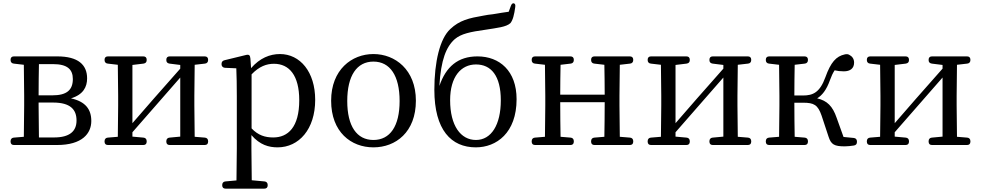

<svg xmlns="http://www.w3.org/2000/svg" viewBox="-20 -857 5846 1144"><path d="M43 -16V-13C43 0 50 7 63 7H320C470 7 524 -62 524 -136C524 -206 489 -252 403 -271C476 -293 499 -339 499 -390C499 -471 446 -521 321 -521H63C50 -521 43 -514 43 -501V-499C43 -487 50 -479 62 -478L122 -471C123 -415 124 -337 124 -287V-228C124 -176 123 -98 122 -42L62 -37C50 -36 43 -28 43 -16ZM210 -228V-246H296C400 -246 436 -204 436 -139C436 -75 395 -38 302 -38H212C211 -93 210 -175 210 -228ZM210 -289C210 -351 211 -424 212 -475H296C382 -475 414 -443 414 -386C414 -321 378 -289 293 -289Z M603 -16V-13C603 0 610 7 623 7H834C847 7 854 0 854 -13V-16C854 -28 847 -36 835 -37L769 -43V-69L1054 -395V-43L990 -37C978 -36 971 -28 971 -16V-13C971 0 978 7 991 7H1200C1213 7 1220 0 1220 -13V-16C1220 -28 1213 -36 1201 -37L1140 -42C1139 -98 1138 -177 1138 -228V-287C1138 -337 1139 -415 1140 -471L1201 -478C1213 -479 1220 -487 1220 -499V-501C1220 -514 1213 -521 1200 -521H991C978 -521 971 -514 971 -501V-499C971 -487 977 -480 990 -478L1054 -470V-448L896 -269L769 -123V-470L835 -478C848 -480 854 -487 854 -499V-501C854 -514 847 -521 834 -521H623C610 -521 603 -514 603 -501V-499C603 -487 610 -479 622 -478L682 -471C683 -415 684 -337 684 -287V-228C684 -177 683 -98 682 -42L622 -37C610 -36 603 -28 603 -16Z M1304 245V247C1304 260 1311 267 1324 267H1555C1568 267 1575 260 1575 247V245C1575 233 1568 225 1556 224L1480 217C1479 156 1478 82 1478 28V-52C1529 7 1582 21 1634 21C1761 21 1858 -87 1858 -262C1858 -429 1768 -535 1648 -535C1588 -535 1528 -511 1476 -451L1472 -508C1471 -519 1469 -524 1465 -528C1461 -531 1455 -532 1444 -529L1317 -498C1306 -495 1300 -488 1300 -476V-474C1300 -462 1308 -454 1320 -453L1388 -450C1390 -402 1391 -350 1391 -284V28C1391 83 1390 157 1389 218L1323 224C1311 225 1304 233 1304 245ZM1479 -92V-414C1525 -462 1569 -477 1612 -477C1704 -477 1763 -407 1763 -260C1763 -99 1696 -38 1608 -38C1559 -38 1518 -51 1479 -92Z M2205 21C2338 21 2458 -70 2458 -257C2458 -442 2334 -535 2205 -535C2076 -535 1953 -442 1953 -257C1953 -70 2072 21 2205 21ZM2049 -255C2049 -406 2106 -490 2205 -490C2304 -490 2361 -406 2361 -255C2361 -105 2304 -23 2205 -23C2106 -23 2049 -105 2049 -255Z M2815 21C2938 21 3058 -65 3058 -266C3058 -435 2956 -521 2825 -521C2708 -521 2637 -459 2598 -345C2607 -501 2639 -579 2690 -624C2728 -656 2781 -667 2874 -680C2943 -691 2996 -696 3021 -719C3036 -737 3044 -770 3050 -815C3052 -828 3049 -835 3042 -837C3035 -839 3028 -834 3024 -822L3011 -787C3000 -785 2985 -783 2970 -781C2960 -779 2951 -778 2940 -776C2932 -775 2924 -774 2915 -772C2897 -770 2879 -768 2861 -764C2774 -749 2718 -736 2663 -684C2601 -627 2568 -488 2568 -322C2568 -82 2669 21 2815 21ZM2662 -260C2662 -400 2727 -473 2816 -473C2906 -473 2964 -406 2964 -259C2964 -113 2907 -23 2816 -23C2725 -23 2662 -108 2662 -260Z M3168 7H3379C3392 7 3399 0 3399 -13V-16C3399 -28 3392 -36 3380 -37L3320 -42C3319 -97 3318 -175 3318 -248H3583C3583 -175 3582 -97 3581 -42L3521 -37C3509 -36 3502 -28 3502 -16V-13C3502 0 3509 7 3522 7H3733C3746 7 3753 0 3753 -13V-16C3753 -28 3746 -36 3734 -37L3673 -42C3672 -98 3671 -177 3671 -228V-287C3671 -337 3672 -415 3673 -471L3734 -478C3746 -479 3753 -487 3753 -499V-501C3753 -514 3746 -521 3733 -521H3522C3509 -521 3502 -514 3502 -501V-499C3502 -487 3509 -479 3521 -478L3581 -471C3582 -420 3583 -349 3583 -293H3318C3318 -349 3319 -420 3320 -471L3380 -478C3392 -479 3399 -487 3399 -499V-501C3399 -514 3392 -521 3379 -521H3168C3155 -521 3148 -514 3148 -501V-499C3148 -487 3155 -479 3167 -478L3227 -471C3228 -415 3229 -337 3229 -287V-228C3229 -176 3228 -98 3227 -42L3167 -37C3155 -36 3148 -28 3148 -16V-13C3148 0 3155 7 3168 7Z M3839 -16V-13C3839 0 3846 7 3859 7H4070C4083 7 4090 0 4090 -13V-16C4090 -28 4083 -36 4071 -37L4005 -43V-69L4290 -395V-43L4226 -37C4214 -36 4207 -28 4207 -16V-13C4207 0 4214 7 4227 7H4436C4449 7 4456 0 4456 -13V-16C4456 -28 4449 -36 4437 -37L4376 -42C4375 -98 4374 -177 4374 -228V-287C4374 -337 4375 -415 4376 -471L4437 -478C4449 -479 4456 -487 4456 -499V-501C4456 -514 4449 -521 4436 -521H4227C4214 -521 4207 -514 4207 -501V-499C4207 -487 4213 -480 4226 -478L4290 -470V-448L4132 -269L4005 -123V-470L4071 -478C4084 -480 4090 -487 4090 -499V-501C4090 -514 4083 -521 4070 -521H3859C3846 -521 3839 -514 3839 -501V-499C3839 -487 3846 -479 3858 -478L3918 -471C3919 -415 3920 -337 3920 -287V-228C3920 -177 3919 -98 3918 -42L3858 -37C3846 -36 3839 -28 3839 -16Z M4543 -16V-13C4543 0 4550 7 4563 7H4774C4787 7 4794 0 4794 -13V-16C4794 -28 4787 -36 4775 -37L4715 -42C4714 -97 4713 -173 4713 -245H4765C4830 -245 4853 -232 4875 -169L4917 -42C4932 4 4951 15 5013 15C5029 15 5049 13 5068 10C5080 8 5086 1 5086 -11V-14C5086 -26 5079 -34 5067 -35L5006 -41L4965 -155C4941 -225 4908 -257 4849 -271C4878 -289 4904 -320 4925 -379C4934 -404 4942 -421 4953 -438C4970 -434 4986 -432 5008 -432C5044 -432 5069 -448 5069 -484C5069 -507 5057 -522 5039 -531C5031 -535 5024 -535 5014 -533C4962 -522 4930 -486 4898 -397C4865 -306 4824 -288 4764 -288H4713C4713 -345 4714 -419 4715 -471L4775 -478C4787 -479 4794 -487 4794 -499V-501C4794 -514 4787 -521 4774 -521H4563C4550 -521 4543 -514 4543 -501V-499C4543 -487 4550 -479 4562 -478L4622 -471C4623 -415 4624 -337 4624 -287V-228C4624 -176 4623 -98 4622 -42L4562 -37C4550 -36 4543 -28 4543 -16Z M5145 -16V-13C5145 0 5152 7 5165 7H5376C5389 7 5396 0 5396 -13V-16C5396 -28 5389 -36 5377 -37L5311 -43V-69L5596 -395V-43L5532 -37C5520 -36 5513 -28 5513 -16V-13C5513 0 5520 7 5533 7H5742C5755 7 5762 0 5762 -13V-16C5762 -28 5755 -36 5743 -37L5682 -42C5681 -98 5680 -177 5680 -228V-287C5680 -337 5681 -415 5682 -471L5743 -478C5755 -479 5762 -487 5762 -499V-501C5762 -514 5755 -521 5742 -521H5533C5520 -521 5513 -514 5513 -501V-499C5513 -487 5519 -480 5532 -478L5596 -470V-448L5438 -269L5311 -123V-470L5377 -478C5390 -480 5396 -487 5396 -499V-501C5396 -514 5389 -521 5376 -521H5165C5152 -521 5145 -514 5145 -501V-499C5145 -487 5152 -479 5164 -478L5224 -471C5225 -415 5226 -337 5226 -287V-228C5226 -177 5225 -98 5224 -42L5164 -37C5152 -36 5145 -28 5145 -16Z"/></svg>

Font: 寒蝉锦书宋 Text
Style: Regular
Weight: 400
Designer: 寒蝉锦书宋{Warren} 思源宋体{Ryoko NISHIZUKA 西塚涼子 (kana & ideographs); Frank Grießhammer (Latin, Greek & Cyrillic); Wenlong ZHANG 
Foundry: Adobe & ChillType
Version: Version 2.000;Glyphs 3.1.1 (3135)